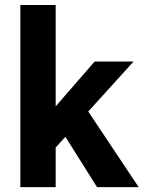

<svg xmlns="http://www.w3.org/2000/svg" viewBox="-20 -768 589 788"><path d="M63.5 0V-747.6H208.5V-331.5L368.4 -515.4H528.1L208.5 -162.6V0ZM378.2 0 218 -254.9 310.5 -357.9 549.1 0Z"/></svg>

Font: RobotoFlex
Style: Regular
Weight: 400
Designer: Berlow after Robertson
Foundry: Google
Version: Version 2.136